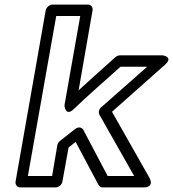

<svg xmlns="http://www.w3.org/2000/svg" viewBox="-20 -795 757 840"><path d="M308 -230 243 -179C237 -174 232 -167 231 -161L208 -25H102L226 -725H331L262 -334C262 -334 266 -282 303 -318C368 -381 440 -442 507 -503H624L422 -325C412 -316 410 -302 415 -293L567 -25H451L345 -226C341 -234 327 -245 308 -230ZM311 -174 411 14C414 20 421 25 429 25H608C657 25 635 -15 635 -15L470 -306L701 -511C742 -547 691 -553 691 -553H505C499 -553 491 -550 485 -545C432 -497 378 -450 324 -400L385 -750C387 -761 380 -775 365 -775H210C199 -775 183 -765 180 -750L48 0C46 11 54 25 69 25H224C235 25 250 15 253 0L280 -150Z"/></svg>

Font: Asimov
Style: WidOuIt
Weight: 500
Designer: Google
Version: Version 2.000980; 2014